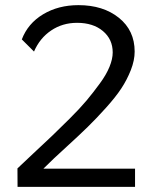

<svg xmlns="http://www.w3.org/2000/svg" viewBox="-20 -727 621 747"><path d="M505.4 -70.8V0H48.3L47.9 -71.8Q67.4 -90.8 110.6 -130.9Q153.8 -170.9 182.1 -198Q210.4 -225.1 250.5 -264.9Q290.5 -304.7 316.7 -335.9Q342.8 -367.2 368.2 -401.9Q393.6 -436.5 406 -467Q418.5 -497.6 418.5 -522.9Q418.5 -574.2 380.4 -606.2Q342.3 -638.2 279.8 -638.2Q223.1 -638.2 179 -608.4Q134.8 -578.6 112.3 -526.4L64.9 -573.7Q88.4 -635.7 147.7 -671.4Q207 -707 285.2 -707Q381.3 -707 442.6 -657.7Q503.9 -608.4 503.9 -526.4Q503.9 -492.2 489 -454.3Q474.1 -416.5 451.9 -382.8Q429.7 -349.1 392.1 -307.4Q354.5 -265.6 321.3 -233.2Q288.1 -200.7 238.8 -155.8Q187.5 -109.4 148.9 -70.8Z"/></svg>

Font: RGR Online_21
Style: Regular
Weight: 400
Italic angle: -12°
Designer: vernon adams
Foundry: vernon adams
Version: Version 1.000